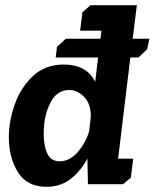

<svg xmlns="http://www.w3.org/2000/svg" viewBox="-20 -708 594 738"><path d="M297 -661 328 -688H506L490 -559H554L546 -519L512 -487H481L434 -98H492L483 -25L453 0H318L316 -99Q294 -55 254.5 -22.5Q215 10 158 10Q84 10 49 -46Q14 -102 14 -180Q14 -243 37 -307.5Q60 -372 107 -416Q154 -460 226 -460Q312 -460 346 -394L357 -487H194L199 -528L233 -559H366L370 -590H288ZM246 -362Q198 -362 173 -312Q148 -262 148 -194Q148 -147 162 -117.5Q176 -88 209 -88Q249 -88 280.5 -125.5Q312 -163 323 -206L329 -259Q330 -308 304 -335Q278 -362 246 -362Z"/></svg>

Font: Zilla Slab
Style: Bold Italic
Weight: 700
Italic angle: -6°
Designer: Typotheque.com
Foundry: Typotheque type foundry
Version: Version 1.1; 2017; ttfautohint (v1.6)